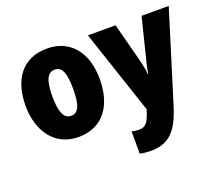

<svg xmlns="http://www.w3.org/2000/svg" viewBox="-131 -747 1327 1170"><g transform="rotate(-20 532.5 -161.5)"><path d="M516 -278C516 -460 419 -563 277 -563C112 -563 35 -444 35 -278C35 -120 117 10 275 10C446 10 516 -123 516 -278ZM539 -553 721 -8 719 0C695 72 681 94 634 94C618 94 602 91 589 88V232C609 237 632 240 661 240C775 240 835 181 881 35L1063 -553H887L821 -288C812 -256 807 -230 805 -207H801C800 -229 794 -262 787 -290L718 -553ZM208 -277C208 -378 229 -426 276 -426C326 -426 343 -377 343 -278C343 -178 326 -127 276 -127C228 -127 208 -179 208 -277Z"/></g></svg>

Font: Noto Sans Condensed Black
Style: Regular
Weight: 900
Width: 3
Designer: Monotype Design Team
Foundry: Monotype Imaging Inc.
Version: Version 2.013